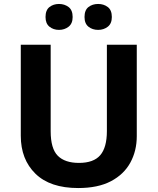

<svg xmlns="http://www.w3.org/2000/svg" viewBox="-20 -940 796 970"><path d="M671 -252Q671 -178 638.5 -118.5Q606 -59 540.5 -24.5Q475 10 375 10Q233 10 159 -62.5Q85 -135 85 -254V-714H236V-277Q236 -189 272 -153Q308 -117 379 -117Q453 -117 486.5 -156Q520 -195 520 -278V-714H671ZM210 -854Q210 -889 230 -904.5Q250 -920 278 -920Q306 -920 326.5 -904.5Q347 -889 347 -854Q347 -821 326.5 -805Q306 -789 278 -789Q250 -789 230 -805Q210 -821 210 -854ZM407 -854Q407 -889 427 -904.5Q447 -920 476 -920Q504 -920 524.5 -904.5Q545 -889 545 -854Q545 -821 524.5 -805Q504 -789 476 -789Q447 -789 427 -805Q407 -821 407 -854Z"/></svg>

Font: Noto Sans Tamil
Style: Bold
Weight: 700
Designer: Jelle Bosma - Monotype Design Team
Foundry: Monotype Imaging Inc.
Version: Version 2.004; ttfautohint (v1.8.4.7-5d5b)